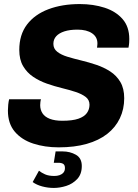

<svg xmlns="http://www.w3.org/2000/svg" viewBox="-20 -716 682 946"><path d="M269 10Q201 10 144 -8.5Q87 -27 53 -67Q19 -107 19 -171Q19 -185 20.5 -200Q22 -215 25 -227H182Q180 -222 179 -213Q178 -204 178 -198Q178 -175 189.5 -157.5Q201 -140 225.5 -130.5Q250 -121 287 -121Q337 -121 366 -131Q395 -141 408 -159Q421 -177 421 -200Q421 -224 402 -238.5Q383 -253 352.5 -263Q322 -273 285 -282Q248 -291 211 -304Q174 -317 143.5 -337.5Q113 -358 94 -390Q75 -422 75 -470Q75 -545 113 -595Q151 -645 218.5 -670.5Q286 -696 373 -696Q440 -696 495.5 -678Q551 -660 584 -622Q617 -584 617 -524Q617 -517 616.5 -506.5Q616 -496 613 -481H458Q459 -489 459.5 -493.5Q460 -498 460 -502Q460 -534 433.5 -552Q407 -570 362 -570Q324 -570 297.5 -561.5Q271 -553 257 -537.5Q243 -522 243 -500Q243 -476 262 -461Q281 -446 312 -436.5Q343 -427 380.5 -418Q418 -409 455 -396.5Q492 -384 523 -364Q554 -344 573 -312Q592 -280 592 -232Q592 -178 570.5 -133Q549 -88 508 -56Q467 -24 407 -7Q347 10 269 10ZM245 210Q216 210 188 202.5Q160 195 141 181L172 125Q184 135 202 143Q220 151 248 151Q262 151 273.5 147Q285 143 292.5 134.5Q300 126 300 112Q300 97 291.5 91.5Q283 86 267 86H245L254 30H288Q325 30 354 46.5Q383 63 383 102Q383 142 360.5 166Q338 190 306.5 200Q275 210 245 210Z"/></svg>

Font: Chivo Medium
Style: Bold Italic
Weight: 700
Italic angle: -8.05°
Version: Version 2.002